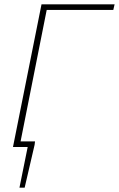

<svg xmlns="http://www.w3.org/2000/svg" viewBox="-20 -680 550 888"><path d="M70 188 108 0H64L69 -26H142L140 -10L94 188ZM40 0 172 -660H510L504 -634H196L70 0Z"/></svg>

Font: Source Sans 3 ExtraLight
Style: Italic
Weight: 250
Italic angle: -11°
Designer: Paul D. Hunt
Foundry: Adobe
Version: Version 3.046;hotconv 1.0.118;makeotfexe 2.5.65603